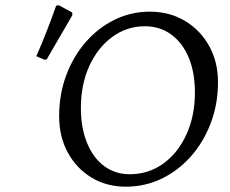

<svg xmlns="http://www.w3.org/2000/svg" viewBox="-20 -692 866 724"><path d="M454 12Q382 12 325 -22.5Q268 -57 235.5 -117Q203 -177 203 -254Q203 -336 229.5 -407.5Q256 -479 303 -533Q350 -587 412 -617.5Q474 -648 545 -648Q619 -648 677 -613.5Q735 -579 768.5 -519Q802 -459 802 -382Q802 -300 775 -228.5Q748 -157 700.5 -103Q653 -49 590 -18.5Q527 12 454 12ZM469 -35Q540 -35 595.5 -75Q651 -115 683 -185Q715 -255 715 -343Q715 -419 691.5 -475Q668 -531 625.5 -562Q583 -593 526 -593Q458 -593 403 -552.5Q348 -512 316.5 -442.5Q285 -373 285 -285Q285 -210 308 -153.5Q331 -97 372.5 -66Q414 -35 469 -35ZM253 -635 156 -468 147 -467 117 -480Q138 -528 156.5 -575.5Q175 -623 192 -671L202 -672L252 -645Z"/></svg>

Font: Alegreya
Style: Italic
Weight: 400
Italic angle: -7°
Designer: Juan Pablo del Peral
Foundry: Huerta Tipografica
Version: Version 2.009